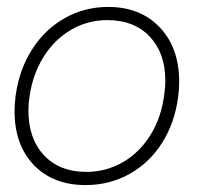

<svg xmlns="http://www.w3.org/2000/svg" viewBox="-20 -525 616 554"><path d="M22 -204Q22 -226 25 -248Q35 -323 72 -381.5Q109 -440 166.5 -472.5Q224 -505 292 -505Q385 -505 441 -446Q497 -387 497 -289Q497 -268 494 -245Q484 -170 447.5 -112.5Q411 -55 353.5 -23Q296 9 227 9Q133 9 77.5 -49Q22 -107 22 -204ZM454 -253Q457 -273 457 -292Q457 -372 412 -419.5Q367 -467 290 -467Q233 -467 185 -439Q137 -411 105.5 -360.5Q74 -310 65 -245Q62 -224 62 -206Q62 -125 107 -77Q152 -29 229 -29Q286 -29 334.5 -57Q383 -85 414.5 -136Q446 -187 454 -253Z"/></svg>

Font: Bellota Light
Style: Italic
Weight: 300
Italic angle: -7.5°
Designer: Kemie Guaida
Foundry: Kemie Guaida
Version: Version 4.001